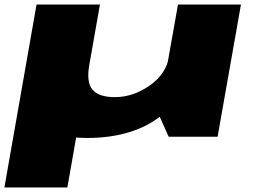

<svg xmlns="http://www.w3.org/2000/svg" viewBox="-72 -606 1146 851"><path d="M-52.5 225H226.5L301.5 -201L90 -586ZM675.5 0H892.5L996 -586H717L630.5 -101ZM371 -586H91L40.5 -297.5Q12 -136.5 87 -65.5Q162 5.5 314 5.5Q533 5.5 661.2 -108.8Q789.5 -223 800 -283.5L678 -357.5Q665 -278.5 591.5 -227Q518 -175.5 437 -175.5Q366 -175.5 338 -208.5Q310 -241.5 324 -319.5Z"/></svg>

Font: Anybody ExtraExpanded Black
Style: Italic
Weight: 900
Width: 8
Italic angle: -10°
Version: Version 1.113;gftools[0.9.25]